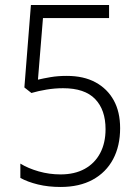

<svg xmlns="http://www.w3.org/2000/svg" viewBox="-20 -734 553 764"><path d="M246 -432Q313 -432 360 -406.5Q407 -381 432.5 -335Q458 -289 458 -224Q458 -153 430 -100.5Q402 -48 349 -19Q296 10 221 10Q172 10 131 0Q90 -10 61 -26V-83Q92 -64 134 -52Q176 -40 221 -40Q277 -40 317 -62Q357 -84 378.5 -124.5Q400 -165 400 -220Q400 -297 358.5 -340Q317 -383 231 -383Q198 -383 165 -377.5Q132 -372 105 -364L77 -386L103 -714H414V-662H151L131 -417Q152 -422 181 -427Q210 -432 246 -432Z"/></svg>

Font: Noto Sans Hebrew SemiCondensed Light
Style: Regular
Weight: 300
Width: 4
Designer: Monotype Design Team
Foundry: Monotype Imaging Inc.
Version: Version 2.003